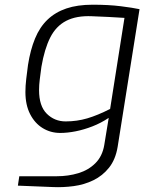

<svg xmlns="http://www.w3.org/2000/svg" viewBox="-20 -559 613 816"><path d="M205 236 56 230 62 190H222Q270 190 313 177Q356 164 385.5 134.5Q415 105 423 58L442 -58Q409 -36 373 -22Q337 -8 302 -1Q267 6 236 6Q195 6 161.5 -14.5Q128 -35 108 -74Q88 -113 88 -168Q88 -194 91.5 -223.5Q95 -253 99 -283Q109 -347 129 -395.5Q149 -444 182 -475.5Q215 -507 262 -523Q309 -539 374 -539Q442 -539 493.5 -532.5Q545 -526 573 -520L480 65Q471 119 443.5 153.5Q416 188 377 207Q338 226 293 232Q248 238 205 236ZM259 -43Q307 -43 351 -56Q395 -69 448 -96L509 -483Q475 -485 440.5 -487Q406 -489 371 -490Q305 -493 261.5 -470.5Q218 -448 193.5 -399.5Q169 -351 156 -275Q152 -245 149 -221.5Q146 -198 146 -176Q146 -108 179 -75.5Q212 -43 259 -43Z"/></svg>

Font: Exo Thin Light
Style: Italic
Weight: 300
Italic angle: -9°
Version: Version 2.000